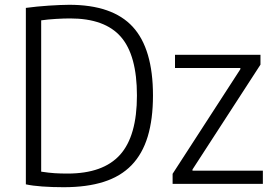

<svg xmlns="http://www.w3.org/2000/svg" viewBox="-20 -769 1153 802"><path d="M701 -43 984 -480V-485H711V-540H1068V-499L784 -61V-56H1078V-1H701ZM246 13Q198 13 156.5 10Q115 7 88 1V-736Q110 -739 135 -741.5Q160 -744 184 -745.5Q208 -747 230 -748Q252 -749 269 -749Q450 -749 534.5 -657Q619 -565 619 -370Q619 -271 597 -198.5Q575 -126 529.5 -79Q484 -32 413.5 -9.5Q343 13 246 13ZM262 -44Q411 -44 481.5 -122.5Q552 -201 552 -370Q552 -538 485 -615Q418 -692 273 -692Q247 -692 213.5 -690Q180 -688 152 -684V-52Q185 -47 209 -45.5Q233 -44 262 -44Z"/></svg>

Font: Encode Sans Narrow
Style: Light
Weight: 300
Designer: Pablo Impallari, Andres Torresi
Foundry: Pablo Impallari, Andres Torresi
Version: Version 1.000; ttfautohint (v1.00) -l 8 -r 50 -G 200 -x 14 -